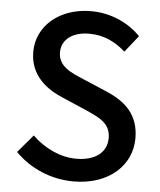

<svg xmlns="http://www.w3.org/2000/svg" viewBox="-54 -797 716 857"><g transform="rotate(5 304.0 -368.0)"><path d="M307 14C468 14 566 -83 566 -201C566 -309 504 -363 416 -400L315 -443C256 -468 197 -491 197 -555C197 -612 245 -649 320 -649C385 -649 437 -624 483 -583L542 -657C488 -714 407 -750 320 -750C179 -750 78 -663 78 -547C78 -439 156 -384 228 -354L330 -310C398 -280 447 -259 447 -192C447 -130 398 -88 310 -88C238 -88 166 -123 113 -175L45 -95C112 -27 206 14 307 14Z"/></g></svg>

Font: Noto Sans CJK SC Medium
Style: Regular
Weight: 500
Designer: Ryoko NISHIZUKA 西塚涼子 (kana, bopomofo & ideographs); Paul D. Hunt (Latin, Greek & Cyrillic); Sandoll Communications 산돌커뮤니
Foundry: Adobe
Version: Version 2.004;hotconv 1.0.118;makeotfexe 2.5.65603